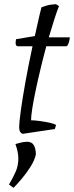

<svg xmlns="http://www.w3.org/2000/svg" viewBox="-20 -630 355 921"><path d="M89 12Q86 12 79 5.5Q72 -1 72 -23Q72 -41 79.5 -97Q87 -153 101.5 -234Q116 -315 136 -408H66Q55 -408 55 -424Q55 -432 57 -442L147 -457Q155 -491 162.5 -526Q170 -561 179 -595Q205 -605 223.5 -607.5Q242 -610 248 -610L263 -601Q253 -576 240.5 -537Q228 -498 214 -451H315Q315 -448 313 -437.5Q311 -427 307 -417.5Q303 -408 296 -408H202Q188 -356 175 -302Q162 -248 151.5 -198.5Q141 -149 135 -111Q129 -73 129 -53Q145 -53 171 -49.5Q197 -46 219.5 -41Q242 -36 249 -30L243 -11ZM45 271 23 255Q43 222 55.5 193Q68 164 68 130Q68 100 54 61Q63 58 80 54Q97 50 110 50Q133 50 142.5 67Q152 84 152 111Q146 139 126 170.5Q106 202 83 229Q60 256 45 271Z"/></svg>

Font: Mate
Style: Italic
Weight: 400
Italic angle: -10.8°
Designer: Eduardo Rodriguez Tunni
Foundry: Eduardo Rodriguez Tunni
Version: Version 1.003; ttfautohint (v1.8.4.7-5d5b);gftools[0.9.24]